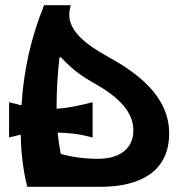

<svg xmlns="http://www.w3.org/2000/svg" viewBox="-20 -720 702 740"><path d="M395 -502C313 -547 247 -599 247 -662C247 -674 249 -686 253 -700H150C98 -572 71 -446 63 -314L15 -326V-190C30 -194 45 -198 60 -201C61 -132 69 -64 85 0H252H359C415 0 632 0 632 -206C632 -352 504 -442 395 -502ZM358 -108C301 -108 251 -116 214 -127C209 -154 205 -181 202 -209C250 -208 289 -203 337 -190V-326C288 -314 249 -304 198 -301V-304C198 -370 202 -435 209 -497L214 -500C263 -448 297 -425 350 -395C465 -330 494 -269 494 -218C494 -142 435 -108 358 -108Z"/></svg>

Font: Brassia
Style: Regular
Weight: 400
Designer: Ariel Martín Pérez
Foundry: Tunera Type Foundry
Version: Version 1.600;hotconv 1.0.109;makeotfexe 2.5.65596